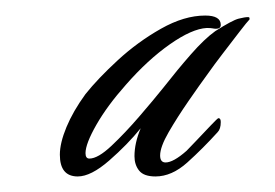

<svg xmlns="http://www.w3.org/2000/svg" viewBox="-20 -592 354 247"><path d="M80 -365Q57 -365 57 -393Q57 -408 65.5 -428.5Q74 -449 90 -471Q106 -491 131.5 -514.5Q157 -538 187 -555Q217 -572 244 -572Q264 -572 264 -560Q264 -555 258 -555Q256 -555 253.5 -555.5Q251 -556 246 -556Q227 -555 198.5 -535Q170 -515 142 -483Q118 -456 104 -431.5Q90 -407 90 -395Q90 -388 95 -388Q106 -388 123.5 -404.5Q141 -421 159.5 -442.5Q178 -464 190 -479Q208 -502 225.5 -522Q243 -542 257 -552Q279 -566 287 -568Q295 -570 299 -570Q301 -570 301 -568.5Q301 -567 301 -567Q298 -564 288 -551Q278 -538 266.5 -523Q255 -508 248 -498Q237 -483 222.5 -462Q208 -441 197 -422Q186 -403 186 -392Q186 -383 193 -383Q203 -383 220 -398Q223 -401 232.5 -411Q242 -421 251 -430.5Q260 -440 261 -440Q264 -440 264 -435Q264 -426 260 -422Q241 -401 221 -383Q201 -365 180 -365Q165 -365 159 -372.5Q153 -380 153 -391Q153 -408 161 -427Q144 -406 120.5 -385.5Q97 -365 80 -365Z"/></svg>

Font: Luxurious Script
Style: Regular
Weight: 400
Designer: Robert E. Leuschke
Foundry: Robert E. Leuschke
Version: Version 1.010; ttfautohint (v1.8.3)